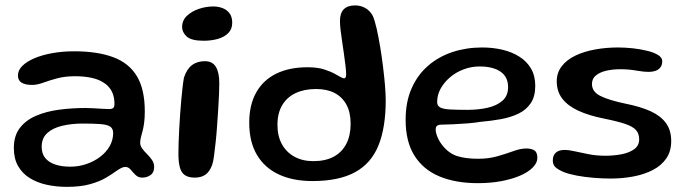

<svg xmlns="http://www.w3.org/2000/svg" viewBox="-20 -660 2590 728"><path d="M233.5 48.5Q193 48.5 156.8 40.5Q120.5 32.5 92.5 15Q64.5 -2.5 48.5 -30.5Q32.5 -58.5 32.5 -99Q32.5 -145 55 -174.5Q77.5 -204 116.2 -220.8Q155 -237.5 203.5 -244Q252 -250.5 304 -250.5Q320 -250.5 336.5 -249.5Q353 -248.5 367.8 -247.5Q382.5 -246.5 392 -246.5Q405 -246.5 409.5 -250.8Q414 -255 414 -265.5Q414 -285 409.2 -300Q404.5 -315 395.5 -326.5Q386.5 -338 374 -346Q354 -359.5 325.8 -365.2Q297.5 -371 265 -371Q226.5 -371 196.8 -363Q167 -355 144 -346.5Q121 -338 102 -338Q76 -338 62 -346.5Q48 -355 48 -374Q48 -393.5 64.5 -410Q81 -426.5 110.2 -439Q139.5 -451.5 178.2 -458.5Q217 -465.5 261 -465.5Q349.5 -465.5 409.2 -443.2Q469 -421 499 -371.2Q529 -321.5 529 -237.5Q529 -212.5 526.5 -194Q524 -175.5 520.2 -161.8Q516.5 -148 514 -138Q511.5 -128 511.5 -119.5Q511.5 -107.5 519.2 -96.8Q527 -86 537.8 -75.5Q548.5 -65 556.5 -53.2Q564.5 -41.5 564.5 -27Q564.5 -5.5 550.5 4Q536.5 13.5 519.5 13.5Q504 13.5 493.8 3.2Q483.5 -7 475.2 -17Q467 -27 455 -27Q448 -27 439.8 -23Q431.5 -19 419.5 -10.5Q404.5 0.5 381.2 14.2Q358 28 322 38.2Q286 48.5 233.5 48.5ZM247 -28Q278 -28 307 -37.8Q336 -47.5 359 -64.8Q382 -82 395.5 -105.2Q409 -128.5 409 -155.5Q409 -172.5 397.8 -180Q386.5 -187.5 361 -189.5Q335.5 -191.5 293.5 -191.5Q252 -191.5 216.5 -183.2Q181 -175 159.5 -155.8Q138 -136.5 138 -103.5Q138 -78 151 -61.5Q164 -45 188.5 -36.5Q213 -28 247 -28Z M718.5 13.5Q695 13.5 681.2 4.2Q667.5 -5 662 -25.2Q656.5 -45.5 656.5 -76.5Q656.5 -93.5 657.2 -117.5Q658 -141.5 659.5 -169.8Q661 -198 663 -227Q665 -256 667.5 -282.8Q670 -309.5 672.5 -331Q675 -352.5 677.5 -365.5Q687.5 -397 707.2 -412.5Q727 -428 757 -428Q785.5 -428 798.5 -406.5Q811.5 -385 811.5 -344.5Q811.5 -329.5 810.5 -304Q809.5 -278.5 807.5 -247.5Q805.5 -216.5 803.2 -184Q801 -151.5 797.8 -121.8Q794.5 -92 791.5 -69.2Q788.5 -46.5 784.5 -35Q774.5 -8 758.2 2.8Q742 13.5 718.5 13.5ZM752.5 -505.5Q705.5 -505.5 688 -521.5Q670.5 -537.5 670.5 -557.5Q670.5 -583 689 -600.2Q707.5 -617.5 734.5 -626.5Q761.5 -635.5 788.5 -635.5Q808 -635.5 824.5 -629Q841 -622.5 850.8 -609Q860.5 -595.5 860.5 -573.5Q860.5 -549.5 845.5 -534.5Q830.5 -519.5 806 -512.5Q781.5 -505.5 752.5 -505.5Z M1164.5 26.5Q1091 26.5 1037.2 1.5Q983.5 -23.5 954.2 -72.8Q925 -122 925 -194.5Q925 -262.5 951.5 -309.5Q978 -356.5 1027.5 -380.8Q1077 -405 1146 -405Q1184 -405 1209.2 -396.8Q1234.5 -388.5 1250.5 -379.5Q1262 -373 1271.2 -368Q1280.5 -363 1284.5 -363Q1292.5 -363 1292.5 -377.5Q1292.5 -390.5 1290 -410.8Q1287.5 -431 1284.2 -455Q1281 -479 1277.2 -503Q1273.5 -527 1271.2 -547.5Q1269 -568 1269 -580.5Q1269 -639.5 1326.5 -639.5Q1347 -639.5 1364.8 -629.8Q1382.5 -620 1393.5 -600Q1401 -582.5 1408 -552Q1415 -521.5 1421.2 -484Q1427.5 -446.5 1432.2 -408Q1437 -369.5 1439.8 -336Q1442.5 -302.5 1442.5 -279.5Q1442.5 -176 1414.8 -108Q1387 -40 1325.8 -6.8Q1264.5 26.5 1164.5 26.5ZM1168 -49Q1214 -49 1245.5 -66Q1277 -83 1293.2 -114.8Q1309.5 -146.5 1309.5 -190.5Q1309.5 -234 1293.5 -263.2Q1277.5 -292.5 1248.5 -307.5Q1219.5 -322.5 1178.5 -322.5Q1134 -322.5 1101 -307Q1068 -291.5 1050 -261.2Q1032 -231 1032 -186Q1032 -144 1049 -113.2Q1066 -82.5 1096.5 -65.8Q1127 -49 1168 -49Z M1792 34.5Q1708 34.5 1646.5 9Q1585 -16.5 1551.5 -69.8Q1518 -123 1518 -205.5Q1518 -274 1540.8 -325.2Q1563.5 -376.5 1603.5 -411Q1643.5 -445.5 1696 -462.8Q1748.5 -480 1808 -480Q1848.5 -480 1884.8 -471.5Q1921 -463 1949.2 -445.2Q1977.5 -427.5 1993.5 -400Q2009.5 -372.5 2009.5 -334.5Q2009.5 -294 1992.5 -268.8Q1975.5 -243.5 1946 -229.2Q1916.5 -215 1879.2 -208.2Q1842 -201.5 1801.5 -198Q1781 -194.5 1753 -192.2Q1725 -190 1698.8 -188.8Q1672.5 -187.5 1658 -187.5Q1643 -187.5 1637.5 -183.5Q1632 -179.5 1632 -169Q1632 -156.5 1639 -139.8Q1646 -123 1659 -107Q1683 -77.5 1714.8 -67.8Q1746.5 -58 1793 -58Q1833.5 -58 1867 -67.8Q1900.5 -77.5 1927.2 -87.2Q1954 -97 1975.5 -97Q1995 -97 2006.2 -89.8Q2017.5 -82.5 2017.5 -61.5Q2017.5 -42.5 2000.2 -25Q1983 -7.5 1952.5 5.8Q1922 19 1881 26.8Q1840 34.5 1792 34.5ZM1752.5 -243.5Q1793 -243.5 1828 -251.2Q1863 -259 1884.8 -277.8Q1906.5 -296.5 1906.5 -329.5Q1906.5 -368.5 1878 -388.2Q1849.5 -408 1798 -408Q1767.5 -408 1738.5 -397.2Q1709.5 -386.5 1687 -367.5Q1664.5 -348.5 1651 -324.5Q1637.5 -300.5 1637.5 -273Q1637.5 -259 1648.8 -252.8Q1660 -246.5 1685.2 -245Q1710.5 -243.5 1752.5 -243.5Z M2295.5 17Q2264.5 17 2231 14.2Q2197.5 11.5 2168 6Q2138.5 0.5 2118 -7.5Q2099.5 -15 2087.8 -24.5Q2076 -34 2076 -51.5Q2076 -71 2087.5 -81.2Q2099 -91.5 2121 -91.5Q2136.5 -91.5 2159.8 -86.2Q2183 -81 2212.5 -75.2Q2242 -69.5 2275 -69.5Q2307.5 -69.5 2337 -75.2Q2366.5 -81 2385 -94.5Q2403.5 -108 2403.5 -131.5Q2403.5 -153 2391.8 -166.5Q2380 -180 2351 -190Q2322 -200 2269.5 -210.5Q2212 -222 2172.2 -240.5Q2132.5 -259 2111.8 -286.2Q2091 -313.5 2091 -351.5Q2091 -384.5 2109.8 -408.8Q2128.5 -433 2161 -448.8Q2193.5 -464.5 2235.2 -472.2Q2277 -480 2323 -480Q2351 -480 2380.2 -476.8Q2409.5 -473.5 2434.8 -467.2Q2460 -461 2475.5 -451.2Q2491 -441.5 2491 -428Q2491 -413.5 2484 -404.5Q2477 -395.5 2465.8 -391.5Q2454.5 -387.5 2441 -387.5Q2419.5 -387.5 2391.8 -392.5Q2364 -397.5 2331.5 -397.5Q2303 -397.5 2278.5 -391.8Q2254 -386 2239.2 -373.8Q2224.5 -361.5 2224.5 -341.5Q2224.5 -312 2256.8 -296Q2289 -280 2351.5 -267Q2409.5 -255.5 2447.8 -237.8Q2486 -220 2505.5 -192.8Q2525 -165.5 2525 -125Q2525 -86.5 2506.5 -59.5Q2488 -32.5 2456 -15.8Q2424 1 2382.5 9Q2341 17 2295.5 17Z"/></svg>

Font: Gluten
Style: Regular
Weight: 400
Designer: Tyler Finck
Foundry: Etcetera Type Company
Version: Version 1.300